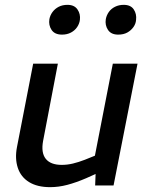

<svg xmlns="http://www.w3.org/2000/svg" viewBox="-20 -766 615 793"><path d="M187 7Q134 7 100 -14Q66 -35 53.5 -73Q41 -111 50 -158L117 -503H219L158 -184Q149 -135 169 -110Q189 -85 235 -85Q258 -85 281 -90.5Q304 -96 330 -106L372 -123L446 -503H548L449 0H373L376 -78L394 -56L336 -30Q294 -12 258 -2.5Q222 7 187 7ZM236 -623Q206 -623 193 -642.5Q180 -662 184 -687Q187 -703 197 -716.5Q207 -730 222.5 -738Q238 -746 259 -746Q287 -746 300 -727Q313 -708 310 -684Q308 -668 298.5 -654Q289 -640 273 -631.5Q257 -623 236 -623ZM468 -623Q439 -623 426 -642.5Q413 -662 417 -687Q420 -703 429.5 -716.5Q439 -730 455 -738Q471 -746 491 -746Q520 -746 532.5 -727Q545 -708 542 -684Q541 -668 531 -654Q521 -640 505.5 -631.5Q490 -623 468 -623Z"/></svg>

Font: REM
Style: Italic
Weight: 400
Italic angle: -11°
Designer: Octavio Pardo
Foundry: Ashler Design
Version: Version 1.005;gftools[0.9.28]